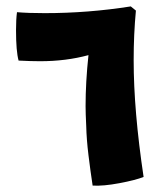

<svg xmlns="http://www.w3.org/2000/svg" viewBox="-20 -572 508 599"><path d="M397 -384Q397 -227 428 -20Q403 -10 352.5 -0.5Q302 9 269 7Q262 -39 256 -88Q250 -137 249 -179Q247 -219 247 -241Q247 -316 256 -400Q186 -381 105 -381Q76 -381 38 -383Q30 -412 30 -478Q30 -512 33 -534Q67 -531 119 -531Q255 -531 388 -552L404 -539Q397 -465 397 -384Z"/></svg>

Font: Lalezar
Style: Regular
Weight: 400
Designer: Borna Izadpanah
Foundry: Borna Izadpanah
Version: Version 1.003